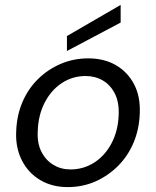

<svg xmlns="http://www.w3.org/2000/svg" viewBox="-20 -751 636 783"><path d="M256 12Q192 12 143.5 -17Q95 -46 69 -97.5Q43 -149 46 -214Q48 -279 71 -333.5Q94 -388 134.5 -428Q175 -468 227.5 -490.5Q280 -513 340 -513Q405 -513 453 -485Q501 -457 527 -407Q553 -357 550 -289Q548 -225 525 -170Q502 -115 461.5 -74.5Q421 -34 369 -11Q317 12 256 12ZM267 -60Q321 -60 365 -88.5Q409 -117 435.5 -168Q462 -219 464 -284Q466 -335 448 -370Q430 -405 399 -423Q368 -441 329 -441Q276 -441 232.5 -412.5Q189 -384 162.5 -333Q136 -282 134 -217Q131 -167 149 -132Q167 -97 198 -78.5Q229 -60 267 -60ZM253 -543V-604L472 -731V-659Z"/></svg>

Font: DM Sans 17pt
Style: Italic
Weight: 400
Italic angle: -10°
Version: Version 4.004;gftools[0.9.30]